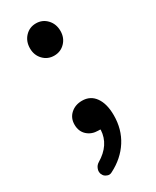

<svg xmlns="http://www.w3.org/2000/svg" viewBox="-190 -593 678 837"><g transform="rotate(-30 149.0 -174.5)"><path d="M72.3 -458Q72.3 -493.2 94.2 -516.6Q116.2 -540 148.9 -540Q181.6 -540 203.6 -516.6Q225.6 -493.2 225.6 -458Q225.6 -423.8 203.6 -400.9Q181.6 -377.9 148.9 -377.9Q116.2 -377.9 94.2 -400.9Q72.3 -423.8 72.3 -458ZM110.4 187.5Q103.5 191.4 96.7 191.4Q90.8 191.4 85 188.5Q71.3 183.6 66.4 169.9L65.4 168.9Q63.5 162.1 63.5 155.8Q63.5 149.4 66.4 142.6Q71.3 128.9 84 121.1Q158.2 77.1 162.1 3.9Q162.1 0 157.2 1Q155.3 1 151.4 1Q118.2 1 96.2 -19Q74.2 -39.1 74.2 -73.2Q74.2 -106.4 97.2 -127Q120.1 -147.5 154.3 -147.5Q196.3 -147.5 219.7 -114.3Q243.2 -81.1 243.2 -23.4Q243.2 46.9 208.5 101.1Q173.8 155.3 110.4 187.5Z"/></g></svg>

Font: Gen Jyuu GothicL Medium
Style: Regular
Weight: 500
Designer: [Source Han Sans]
Ryoko NISHIZUKA  (kana & ideographs); Paul D. Hunt (Latin, Greek & Cyrillic); Wenlong ZHANG  (bopomofo
Version: Version 1.002.20150607